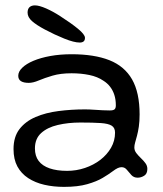

<svg xmlns="http://www.w3.org/2000/svg" viewBox="-20 -668 620 731"><path d="M223.5 43.5Q183.5 43.5 148.8 35.5Q114 27.5 87.5 10.2Q61 -7 46.2 -34.2Q31.5 -61.5 31.5 -100.5Q31.5 -147 54.2 -176.5Q77 -206 115.5 -222.5Q154 -239 202.8 -245.2Q251.5 -251.5 303 -251.5Q320 -251.5 337.8 -250.2Q355.5 -249 371.2 -248.2Q387 -247.5 398 -247.5Q411.5 -247.5 416.2 -251.8Q421 -256 421 -267Q421 -289.5 415.2 -307Q409.5 -324.5 399 -338Q388.5 -351.5 374 -360.5Q351.5 -376 320 -382.5Q288.5 -389 252.5 -389Q210.5 -389 180 -380Q149.5 -371 127.8 -361.8Q106 -352.5 89.5 -352.5Q70 -352.5 59.8 -359Q49.5 -365.5 49.5 -379.5Q49.5 -395.5 64.8 -410.2Q80 -425 107.2 -436.5Q134.5 -448 171.8 -454.8Q209 -461.5 252.5 -461.5Q339 -461.5 396.5 -438.8Q454 -416 482.8 -365.8Q511.5 -315.5 511.5 -232.5Q511.5 -205.5 508.5 -185.5Q505.5 -165.5 501.5 -150.8Q497.5 -136 494.5 -125.5Q491.5 -115 491.5 -106.5Q491.5 -95 499 -85.2Q506.5 -75.5 516.2 -66.2Q526 -57 533.5 -47Q541 -37 541 -25Q541 -6.5 529 1Q517 8.5 504 8.5Q489.5 8.5 480.2 -1.5Q471 -11.5 463 -21.5Q455 -31.5 443 -31.5Q436 -31.5 428.2 -28Q420.5 -24.5 408.5 -15.5Q394 -4.5 371 9.2Q348 23 312.2 33.2Q276.5 43.5 223.5 43.5ZM235.5 -17.5Q270.5 -17.5 303.2 -28.5Q336 -39.5 361.8 -59.2Q387.5 -79 402.8 -105.5Q418 -132 418 -163Q418 -181.5 405.2 -189.5Q392.5 -197.5 363.8 -199.5Q335 -201.5 286 -201.5Q239.5 -201.5 200 -192.2Q160.5 -183 136.8 -161.5Q113 -140 113 -103Q113 -74 127.2 -55.2Q141.5 -36.5 169 -27Q196.5 -17.5 235.5 -17.5ZM283.5 -506Q262 -506 224.8 -521Q187.5 -536 151 -555.5Q119 -572.5 102 -587.5Q85 -602.5 85 -620Q85 -634 92.5 -640.8Q100 -647.5 113 -647.5Q129 -647.5 155.8 -635.8Q182.5 -624 208.5 -607Q250 -580.5 276.8 -558.5Q303.5 -536.5 303.5 -524Q303.5 -514.5 298.2 -510.2Q293 -506 283.5 -506Z"/></svg>

Font: Gluten Thin Light
Style: Regular
Weight: 300
Version: Version 1.300